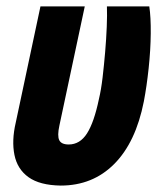

<svg xmlns="http://www.w3.org/2000/svg" viewBox="-20 -569 500 598"><path d="M169 9Q104 8 69 -17Q34 -42 25 -86.5Q16 -131 29 -187L106 -549H244L165 -178Q158 -146 164.5 -132.5Q171 -119 194 -119Q229 -119 251 -153.5Q273 -188 288 -260Q295 -289 299.5 -327.5Q304 -366 307.5 -407Q311 -448 312.5 -485.5Q314 -523 313 -549H445Q450 -516 449.5 -464.5Q449 -413 443 -356.5Q437 -300 428 -253Q403 -126 336 -58.5Q269 9 169 9Z"/></svg>

Font: Noto Sans ExtraCondensed ExtraBold
Style: Italic
Weight: 800
Width: 2
Italic angle: -12°
Designer: Monotype Design Team
Foundry: Monotype Imaging Inc.
Version: Version 2.013; ttfautohint (v1.8.4.7-5d5b)